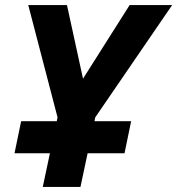

<svg xmlns="http://www.w3.org/2000/svg" viewBox="-20 -734 696 754"><path d="M37 -132 63 -258H203L206 -273L91 -714H243L306 -425L489 -714H656L354 -273L351 -258H495L469 -132H324L296 0H148L176 -132Z"/></svg>

Font: BC Sans
Style: Bold Italic
Weight: 700
Italic angle: -12°
Designer: Monotype Design Team
Province of B.C.
Foundry: Monotype Imaging Inc.
Version: Version 2.000;GOOG;noto-source:20170915:90ef993387c0